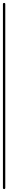

<svg xmlns="http://www.w3.org/2000/svg" viewBox="-20 -1290 56 1310"><path d="M0 -8H16V-1262H0ZM8 -16Q4 -16 2 -14Q0 -12 0 -8Q0 -4 2 -2Q4 0 8 0Q12 0 14 -2Q16 -4 16 -8Q16 -12 14 -14Q12 -16 8 -16ZM8 -1270Q4 -1270 2 -1268Q0 -1266 0 -1262Q0 -1258 2 -1256Q4 -1254 8 -1254Q12 -1254 14 -1256Q16 -1258 16 -1262Q16 -1266 14 -1268Q12 -1270 8 -1270Z"/></svg>

Font: Wavefont ExtraLight
Style: Regular
Weight: 250
Version: Version 3.004;gftools[0.9.33]